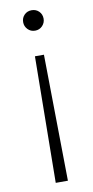

<svg xmlns="http://www.w3.org/2000/svg" viewBox="-83 -560 378 777"><g transform="rotate(-10 106.0 -171.5)"><path d="M87 -338H124L131 181H81ZM106 -524Q124 -524 136 -512Q148 -500 148 -482Q148 -465 136 -452.5Q124 -440 106 -440Q88 -440 76 -452.5Q64 -465 64 -482Q64 -500 76 -512Q88 -524 106 -524Z"/></g></svg>

Font: DM Sans 12pt ExtraLight
Style: Regular
Weight: 250
Version: Version 4.004;gftools[0.9.30]